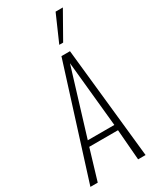

<svg xmlns="http://www.w3.org/2000/svg" viewBox="-264 -1145 996 1217"><g transform="rotate(-30 234.0 -536.0)"><path d="M290.5 -878.4 375.5 -1072.3H428.7L318.8 -878.4ZM144.5 -264.2H338.9L291 -743.7ZM11.2 0 266.6 -809.6H329.1L415 0H360.4L342.3 -223.6H131.8L64.9 0Z"/></g></svg>

Font: Oswald
Style: Extra-Light
Weight: 200
Designer: Vernon Adams
Foundry: Vernon Adams
Version: 3.0; ttfautohint (v0.94.23-7a4d-dirty) -l 8 -r 50 -G 200 -x 